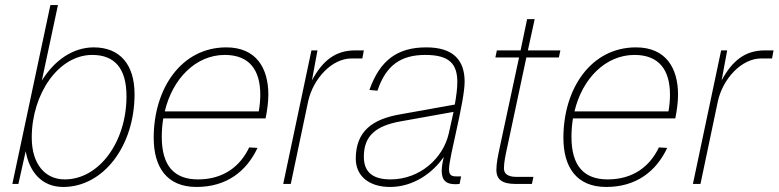

<svg xmlns="http://www.w3.org/2000/svg" viewBox="-20 -730 3090 762"><path d="M231 12C390 12 514 -150 514 -356C514 -474 456 -542 352 -542C270 -542 196 -491 146 -410L210 -710H180L29 0H53L82 -130C96 -50 144 12 231 12ZM237 -18C158 -18 106 -80 106 -184C106 -357 212 -512 346 -512C434 -512 482 -460 482 -348C482 -166 373 -18 237 -18Z M760 12C878 12 958 -49 1002 -143L969 -145C933 -69 866 -18 766 -18C672 -18 622 -71 622 -187C622 -212 624 -237 628 -260H1034C1040 -289 1045 -324 1045 -354C1045 -461 996 -542 878 -542C700 -542 590 -379 590 -183C590 -68 641 12 760 12ZM872 -512C970 -512 1013 -452 1013 -354C1013 -333 1011 -311 1007 -288H634C665 -419 758 -512 872 -512Z M1104 0H1134L1203 -328C1223 -418 1297 -498 1375 -498H1418L1424 -530H1389C1311 -530 1260 -489 1218 -411L1240 -530H1216Z M1733 -52C1733 -13 1752 1 1786 1C1791 1 1797 1 1804 0L1810 -30H1790C1772 -30 1762 -35 1762 -59C1762 -106 1824 -326 1824 -406C1824 -492 1778 -542 1672 -542C1557 -542 1488 -491 1446 -373L1478 -370C1512 -472 1572 -512 1668 -512C1764 -512 1795 -476 1795 -404C1795 -380 1791 -348 1785 -315L1567 -276C1459 -257 1392 -210 1392 -100C1392 -32 1444 12 1528 12C1620 12 1697 -43 1741 -107C1737 -90 1733 -68 1733 -52ZM1424 -108C1424 -190 1470 -230 1568 -248L1780 -286C1773 -254 1766 -223 1761 -200C1738 -100 1645 -18 1530 -18C1458 -18 1424 -48 1424 -108Z M2026 0H2091L2097 -28H2030C1993 -28 1980 -42 1980 -62C1980 -85 1986 -114 1994 -150L2069 -502H2198L2204 -530H2075L2102 -654H2072L2046 -530H1952L1946 -502H2040L1964 -148C1957 -114 1950 -84 1950 -56C1950 -17 1974 0 2026 0Z M2386 12C2504 12 2584 -49 2628 -143L2595 -145C2559 -69 2492 -18 2392 -18C2298 -18 2248 -71 2248 -187C2248 -212 2250 -237 2254 -260H2660C2666 -289 2671 -324 2671 -354C2671 -461 2622 -542 2504 -542C2326 -542 2216 -379 2216 -183C2216 -68 2267 12 2386 12ZM2498 -512C2596 -512 2639 -452 2639 -354C2639 -333 2637 -311 2633 -288H2260C2291 -419 2384 -512 2498 -512Z M2730 0H2760L2829 -328C2849 -418 2923 -498 3001 -498H3044L3050 -530H3015C2937 -530 2886 -489 2844 -411L2866 -530H2842Z"/></svg>

Font: Geist Thin
Style: Italic
Weight: 100
Italic angle: -12°
Designer: Basement.studio, Andrés Briganti, Mateo Zaragoza
Foundry: Basement.studio, Vercel, Andrés Briganti, Guido Ferreyra, Mateo Zaragoza
Version: Version 1.500